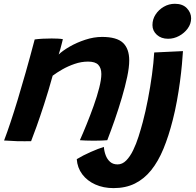

<svg xmlns="http://www.w3.org/2000/svg" viewBox="-20 -720 1011 988"><path d="M140 6.5Q126 7 107 6.8Q88 6.5 68.5 6.5Q52 5.5 31 4.5Q10 3.5 1 3Q17 -39 34.2 -90.8Q51.5 -142.5 70.8 -206Q90 -269.5 112 -346.8Q134 -424 158.5 -517Q176 -519.5 199.5 -520.8Q223 -522 246 -522Q262.5 -522 277.5 -521.2Q292.5 -520.5 303.5 -518.5Q302.5 -514 298.8 -499.2Q295 -484.5 290.5 -467.5Q286 -450.5 282 -439.5Q301.5 -458.5 338 -479.8Q374.5 -501 418.8 -515.5Q463 -530 505 -530Q581 -530 613 -499.5Q645 -469 645 -409Q645 -374 634.5 -324.2Q624 -274.5 607.2 -217.8Q590.5 -161 570.8 -104.2Q551 -47.5 532 1.5Q522.5 2.5 503.5 3.2Q484.5 4 463 4Q440.5 4 420.8 3.2Q401 2.5 391 1.5Q406.5 -33 425.5 -79.8Q444.5 -126.5 462 -175.5Q479.5 -224.5 490.5 -267.8Q501.5 -311 501.5 -339Q501.5 -369.5 486 -386.2Q470.5 -403 433 -403Q398.5 -403 364.2 -391.2Q330 -379.5 300.8 -362.8Q271.5 -346 251 -330.5Q228.5 -249.5 207 -183.5Q185.5 -117.5 168.2 -69.2Q151 -21 140 6.5ZM869 -102.5Q848 -19.5 821 45.8Q794 111 757.8 156Q721.5 201 674 224.5Q626.5 248 564.5 248Q512 248 470.2 229.2Q428.5 210.5 403.2 176.8Q378 143 375 99Q407 79.5 446.8 62Q486.5 44.5 514.5 36Q516 58 523.8 78.8Q531.5 99.5 546.5 112.8Q561.5 126 585 126Q609.5 126 629.5 105.8Q649.5 85.5 665.2 53Q681 20.5 693 -17.5Q705 -55.5 714.5 -91Q729 -145.5 741.2 -209Q753.5 -272.5 762 -335.2Q770.5 -398 773.5 -450L921.5 -457Q920 -430 916.2 -388.8Q912.5 -347.5 906 -299Q899.5 -250.5 890.2 -199.8Q881 -149 869 -102.5ZM880 -700.5Q920 -700.5 941.8 -677.5Q963.5 -654.5 963.5 -626Q963.5 -597.5 946 -573.5Q928.5 -549.5 901.5 -535Q874.5 -520.5 845 -520.5Q809.5 -520.5 787 -541Q764.5 -561.5 764.5 -591Q764.5 -620.5 780.5 -645.2Q796.5 -670 822.8 -685.2Q849 -700.5 880 -700.5Z"/></svg>

Font: Grandstander Thin SemiBold
Style: Italic
Weight: 600
Italic angle: -15°
Version: Version 1.200